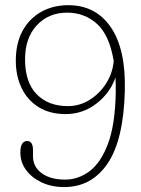

<svg xmlns="http://www.w3.org/2000/svg" viewBox="-20 -730 559 759"><path d="M233.5 9.5Q184 9.5 145 -8.8Q106 -27 83.2 -57.8Q60.5 -88.5 60.5 -127Q60.5 -172.5 87.5 -172.5Q110.5 -172.5 110.5 -135.5V-112Q110.5 -70.5 145 -45.2Q179.5 -20 237.5 -20Q289.5 -20 334 -53.2Q378.5 -86.5 406.8 -161.5Q435 -236.5 437.5 -362Q438 -394 436.5 -423.5Q414.5 -361.5 360.8 -320.2Q307 -279 239.5 -279Q177.5 -279 133.2 -306.2Q89 -333.5 65.8 -381.2Q42.5 -429 42.5 -490.5Q42.5 -559 69.2 -608Q96 -657 143 -683.2Q190 -709.5 250 -709.5Q358 -709.5 417.8 -622.8Q477.5 -536 473.5 -372Q468.5 -176.5 405.2 -83.5Q342 9.5 233.5 9.5ZM79 -495.5Q79 -404.5 125 -357.5Q171 -310.5 248 -310.5Q295 -310.5 334.8 -335.5Q374.5 -360.5 400 -401Q425.5 -441.5 429.5 -489Q412.5 -591.5 363.2 -635.8Q314 -680 245.5 -680Q172 -680 125.5 -630Q79 -580 79 -495.5Z"/></svg>

Font: Fraunces 72pt S100 Thin
Style: Regular
Weight: 100
Version: Version 1.000; ttfautohint (v1.8.3)